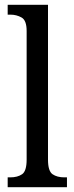

<svg xmlns="http://www.w3.org/2000/svg" viewBox="-20 -780 310 800"><path d="M12 0V-41H23Q53 -41 72 -54Q91 -67 91 -115V-651Q91 -695 70 -707Q49 -719 23 -719H12V-760H180V-115Q180 -67 199 -54Q218 -41 248 -41H259V0Z"/></svg>

Font: Noto Serif Hebrew Condensed
Style: Regular
Weight: 400
Width: 3
Designer: Monotype Design Team
Foundry: Monotype Imaging Inc.
Version: Version 2.004; ttfautohint (v1.8.4.7-5d5b)